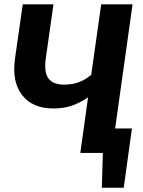

<svg xmlns="http://www.w3.org/2000/svg" viewBox="-20 -712 667 894"><path d="M597.2 -691.9 516.1 -113.8H594.2L556.2 162.1H454.1L459 0H354L390.1 -258.8Q349.6 -231.4 312.3 -219.2Q274.9 -207 228 -207Q130.9 -207 82.8 -269.5Q34.7 -332 49.8 -439L85.9 -691.9H229L192.9 -438Q184.6 -375.5 205.8 -346.7Q227.1 -317.9 279.8 -317.9Q352.1 -317.9 404.8 -363.8L451.2 -691.9Z"/></svg>

Font: FiraGO SemiBold
Style: Italic
Weight: 600
Italic angle: -8°
Designer: bBox Type GmbH
Foundry: bBox Type GmbH
Version: Version 1.001;PS 001.001;hotconv 1.0.88;makeotf.lib2.5.64775